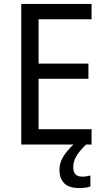

<svg xmlns="http://www.w3.org/2000/svg" viewBox="-20 -827 540 975"><path d="M445 -93H88V-807H445V-729H176V-504H429V-427H176V-171H445ZM352 23Q352 70 397 70Q412 70 422 68Q432 66 439 64V120Q427 124 413.5 126Q400 128 382 128Q331 128 306.5 104Q282 80 282 35Q282 -6 309.5 -44Q337 -82 370 -107L417 -93Q383 -60 367.5 -33.5Q352 -7 352 23Z"/></svg>

Font: Noto Sans Kannada UI SemiCondensed
Style: Regular
Weight: 400
Width: 4
Designer: Jelle Bosma - Monotype Design Team
Foundry: Monotype Imaging Inc.
Version: Version 2.005; ttfautohint (v1.8.4.7-5d5b)